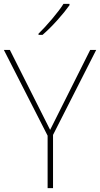

<svg xmlns="http://www.w3.org/2000/svg" viewBox="-20 -972 517 992"><path d="M239 -301 446 -714H477L254 -275V0H226V-271L0 -714H31ZM339 -952H308Q288 -920 249 -874Q210 -828 179 -798V-792H200Q238 -825 276.5 -868Q315 -911 339 -945Z"/></svg>

Font: Noto Sans Display Thin
Style: Regular
Weight: 250
Designer: Monotype Design Team
Foundry: Monotype Imaging Inc.
Version: Version 1.900